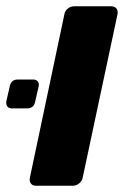

<svg xmlns="http://www.w3.org/2000/svg" viewBox="-25 -591 395 611"><path d="M89 0Q78 0 73 -7.5Q68 -15 70 -25L180 -546Q182 -557 191 -564Q200 -571 211 -571H329Q340 -571 345.5 -564Q351 -557 349 -546L238 -25Q236 -15 227 -7.5Q218 0 207 0ZM13 -246Q3 -246 -1.5 -252Q-6 -258 -5 -268L6 -316Q10 -338 32 -338H80Q90 -338 95 -332Q100 -326 98 -316L87 -268Q83 -246 61 -246Z"/></svg>

Font: Rubik
Style: Bold Italic
Weight: 700
Italic angle: -12°
Designer: Hubert and Fischer
Foundry: Hubert and Fischer
Version: Version 2.300;gftools[0.9.30]